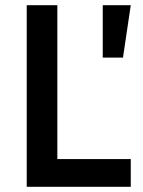

<svg xmlns="http://www.w3.org/2000/svg" viewBox="-20 -720 552 740"><path d="M83 -700H201V-107H484V0H83ZM376 -700H484L454 -498H376Z"/></svg>

Font: Steamflix Grotesk
Style: Regular
Weight: 400
Designer: Julieta Ulanovsky
Foundry: Julieta Ulanovsky
Version: Version 4.000;PS 004.000;hotconv 1.0.88;makeotf.lib2.5.64775